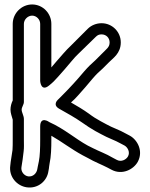

<svg xmlns="http://www.w3.org/2000/svg" viewBox="-20 -772 672 860"><path d="M77 -281C77 -292 87 -304 87 -315V-665C87 -685 105 -702 124 -702C143 -702 160 -685 160 -665V-409C160 -409 163 -358 201 -390C216 -402 226 -412 240 -428L270 -462C288 -482 314 -516 331 -531C355 -555 391 -589 409 -607C417 -615 424 -618 435 -618C456 -618 471 -602 471 -582C471 -560 458 -554 432 -527L407 -502C386 -483 377 -475 356 -451C326 -415 293 -379 261 -347L239 -325C237 -323 215 -302 245 -285C281 -265 318 -244 348 -223C367 -209 388 -196 407 -185L433 -171C465 -153 495 -144 521 -129L538 -120C552 -112 564 -90 553 -71C545 -57 523 -45 503 -56L486 -65C454 -84 422 -95 397 -108L373 -120C318 -150 268 -195 201 -225C200 -226 160 -254 160 -205V-146C160 -111 159 -73 154 -49C152 -40 150 -30 149 -25L147 -14C144 4 128 21 106 18C88 15 73 -3 76 -23C80 -48 83 -66 86 -95C88 -110 87 -128 87 -146V-239C87 -254 77 -268 77 -281ZM37 -236V-146C37 -129 37 -114 36 -100C33 -75 28 -54 26 -30C19 20 56 61 100 67C150 74 191 39 197 -6L199 -17C200 -23 200 -29 202 -39C209 -71 210 -110 210 -146V-164C256 -138 299 -104 351 -76L374 -64C403 -47 437 -34 462 -21L479 -12C527 14 578 -13 597 -47C623 -95 596 -145 562 -164L545 -173C514 -191 483 -200 457 -215L431 -229C414 -238 395 -250 378 -263C353 -281 326 -297 298 -313C307 -321 319 -332 331 -346C353 -370 373 -394 394 -419C413 -441 419 -446 441 -466L468 -493C485 -511 521 -532 521 -582C521 -630 482 -668 435 -668C412 -668 389 -659 373 -643L297 -567C277 -549 249 -515 232 -496L210 -470V-665C210 -712 172 -752 124 -752C76 -752 37 -712 37 -665V-322C31 -310 27 -295 27 -281C27 -265 33 -251 37 -236Z"/></svg>

Font: Blanket
Style: BdOutline
Weight: 700
Foundry: Cannot Into Space Fonts
Version: Version 0.9